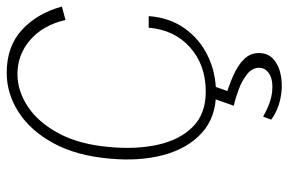

<svg xmlns="http://www.w3.org/2000/svg" viewBox="-164 -492 860 572"><g transform="rotate(-90 266.0 -206.0)"><path d="M275 7.5Q202.5 7.5 156 -34.8Q109.5 -77 90.2 -149Q71 -221 79.5 -309.5Q88 -408 125.2 -476.5Q162.5 -545 217.8 -580.5Q273 -616 335 -616Q414 -616 463.2 -570.5Q512.5 -525 532.5 -451.5L492.5 -441Q477 -508 433 -546Q389 -584 331.5 -584Q280.5 -584 233.5 -552.5Q186.5 -521 154 -459.8Q121.5 -398.5 114 -309.5Q106.5 -231 120.8 -166Q135 -101 173.8 -62Q212.5 -23 279 -23Q358 -23 410.5 -69.5Q463 -116 469.5 -193H504Q499.5 -131 467.5 -86Q435.5 -41 385.2 -16.8Q335 7.5 275 7.5ZM195.5 172 204.5 148Q246.5 171.5 279.2 174.8Q312 178 331 166.8Q350 155.5 350 136Q350 115 330.5 99.8Q311 84.5 284.8 74.8Q258.5 65 237 60.5L264 -16.5L301 -15.5L274.5 59L252 32.5Q294.5 44.5 326.5 58.8Q358.5 73 376.2 91.5Q394 110 394 135.5Q394 164 373.5 180.5Q353 197 321.5 201.8Q290 206.5 256 199Q222 191.5 195.5 172Z"/></g></svg>

Font: Karla ExtraLight
Style: Italic
Weight: 250
Italic angle: -8°
Designer: Jonathan Pinhorn
Version: Version 2.004;gftools[0.9.33]